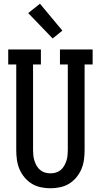

<svg xmlns="http://www.w3.org/2000/svg" viewBox="-20 -1000 540 1028"><path d="M250 8Q224 8 198 2.5Q172 -3 150 -16.5Q128 -30 111 -50.5Q94 -71 84 -95Q74 -119 70.5 -144.5Q67 -170 67 -196V-655H24V-735H199V-655H157V-196Q157 -182 158.5 -167.5Q160 -153 164.5 -139Q169 -125 176.5 -112Q184 -99 195.5 -89.5Q207 -80 221 -76Q235 -72 250 -72Q265 -72 279 -76Q293 -80 304.5 -89.5Q316 -99 323.5 -112Q331 -125 335.5 -139Q340 -153 341.5 -167.5Q343 -182 343 -196V-655H301V-735H476V-655H433V-196Q433 -170 429.5 -144.5Q426 -119 416 -95Q406 -71 389 -50.5Q372 -30 350 -16.5Q328 -3 302 2.5Q276 8 250 8ZM262 -794 131 -930 194 -980 314 -836Z"/></svg>

Font: Iosevka Curly Slab Medium
Style: Regular
Weight: 500
Monospace: yes
Designer: Belleve Invis
Foundry: Belleve Invis
Version: Version 22.1.2; ttfautohint (v1.8.4)